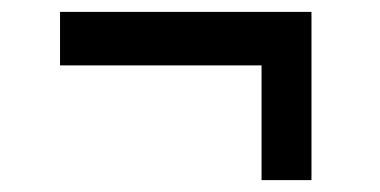

<svg xmlns="http://www.w3.org/2000/svg" viewBox="-20 -415 640 323"><path d="M420 -112V-305H81V-395H504V-112Z"/></svg>

Font: Hasubi Mono
Style: Regular
Weight: 400
Designer: Eli Heuer
Foundry: Eli Heuer
Version: Version 1.000